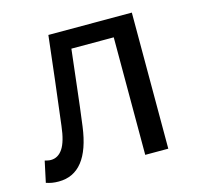

<svg xmlns="http://www.w3.org/2000/svg" viewBox="-86 -635 766 740"><g transform="rotate(-15 296.5 -265.0)"><path d="M61 13Q46 13 34.5 11Q23 9 11 5L29 -79Q34 -78 40 -76.5Q46 -75 53 -75Q82 -75 100.5 -102.5Q119 -130 126 -191Q137 -279 147.5 -367Q158 -455 168 -543H501V0H409V-469H240Q231 -394 222.5 -318.5Q214 -243 204 -168Q180 13 61 13Z"/></g></svg>

Font: Source Han Sans SC
Style: Regular
Weight: 400
Designer: Ryoko NISHIZUKA 西塚涼子 (kana, bopomofo & ideographs); Paul D. Hunt (Latin, Greek & Cyrillic); Sandoll Communications 산돌커뮤니
Foundry: Adobe
Version: Version 2.002;hotconv 1.0.116;makeotfexe 2.5.65601; ttfautoh